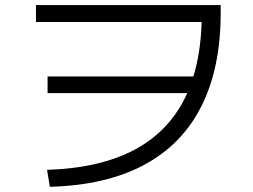

<svg xmlns="http://www.w3.org/2000/svg" viewBox="-20 -713 978 743"><path d="M704.6 -352.5H164.1V-417H728.5Q756.8 -510.7 760.3 -627.9H119.1V-693.4H834V-663.1Q834 -449.2 758.8 -300.8Q683.6 -152.3 535.9 -74Q388.2 4.4 172.9 9.8L162.1 -55.7Q371.1 -62.5 506.1 -136.5Q641.1 -210.4 704.6 -352.5Z"/></svg>

Font: Pretendard
Style: Regular
Weight: 400
Designer: Base glyphs from Inter by Rasmus Andersson; Hangeul glyphs from Noto Sans CJK(Source Han Sans) by Jang Soo-young and Kan
Foundry: Kil Hyung-jin
Version: Version 1.309